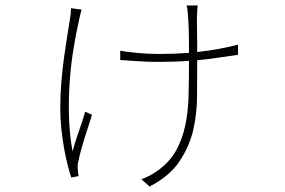

<svg xmlns="http://www.w3.org/2000/svg" viewBox="-20 -606 1040 701"><path d="M849 -406V-443Q781 -425 700 -416V-449Q700 -467 699.5 -485.5Q699 -504 699 -519V-540Q700 -551 700 -562.5Q700 -574 702 -586H661Q664 -580 666 -555Q668 -530 669 -500.5Q670 -471 670 -446V-413Q644 -411 617 -410Q590 -409 561 -409Q519 -409 478.5 -413Q438 -417 419 -421V-387Q448 -385 484 -382.5Q520 -380 560 -380Q591 -380 618 -381Q645 -382 670 -384Q670 -316 668.5 -257Q667 -198 656.5 -148.5Q646 -99 624 -58.5Q602 -18 560 14Q546 24 529.5 33.5Q513 43 496 48L526 75Q598 38 634 -15Q670 -68 685 -129Q699 -189 699.5 -255.5Q700 -322 700 -386Q742 -390 777.5 -395.5Q813 -401 849 -406ZM278 -571 239 -576Q239 -571 238.5 -561Q238 -551 236 -540Q232 -514 226 -477.5Q220 -441 214 -397.5Q208 -354 204 -306.5Q200 -259 200 -211Q200 -173 204 -135.5Q208 -98 214 -64.5Q220 -31 227 -3.5Q234 24 240 42L267 37Q266 33 265 25Q264 17 264 11Q262 -6 267 -20Q269 -33 275 -55Q281 -77 288.5 -101Q296 -125 303.5 -148Q311 -171 316 -187L291 -198Q280 -160 266.5 -122.5Q253 -85 245 -53Q234 -113 232 -176Q230 -239 234 -301Q238 -363 247.5 -422.5Q257 -482 269 -535Q274 -558 278 -571Z"/></svg>

Font: Spoqa Han Sans Neo Thin
Style: Regular
Weight: 100
Designer: [Spoqa Han Sans Neo] Dong-huui Kim  Younghwa Kang  Yujin Lee  [Noto Sans] Ryoko NISHIZUKA  (kana & ideographs); Paul D. 
Foundry: Spoqa (http://www.spoqa-han-sans.com)
Version: Version 1.100;hotconv 1.0.109;makeotfexe 2.5.65596